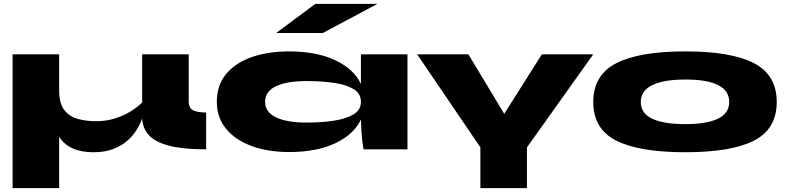

<svg xmlns="http://www.w3.org/2000/svg" viewBox="-20 -770 4060 990"><path d="M1043 0Q924 0 852.5 -18.5Q781 -37 748.5 -72Q716 -107 713 -159Q703 -131 684.5 -100.5Q666 -70 636 -44Q606 -18 563.5 -1.5Q521 15 463 15Q335 15 285 -65V200H45V-490H285V-303Q285 -238 310.5 -204Q336 -170 379 -157.5Q422 -145 475 -145Q529 -145 575 -160Q621 -175 656.5 -197.5Q692 -220 713 -242V-490H953V-250Q953 -211 977 -200.5Q1001 -190 1043 -190Z M1471 14Q1363 14 1279 -16.5Q1195 -47 1146.5 -105Q1098 -163 1098 -245Q1098 -331 1146.5 -389Q1195 -447 1279 -476Q1363 -505 1471 -505Q1612 -505 1708.5 -459.5Q1805 -414 1841 -337V-490H2081V0H1855Q1853 -6 1848 -44.5Q1843 -83 1841 -154Q1805 -77 1709 -31.5Q1613 14 1471 14ZM1561 -138Q1637 -138 1700.5 -147.5Q1764 -157 1802.5 -180Q1841 -203 1841 -245Q1841 -288 1802.5 -311Q1764 -334 1700.5 -343Q1637 -352 1561 -352Q1459 -352 1403 -325.5Q1347 -299 1347 -245Q1347 -192 1403 -165Q1459 -138 1561 -138ZM1404 -600 1606 -750H1926L1645 -600Z M3039 -490 2697 -10V200H2457V-10L2131 -490H2395L2580 -183L2774 -490Z M3514 15Q3276 15 3157.5 -45Q3039 -105 3039 -244Q3039 -383 3157.5 -444Q3276 -505 3514 -505Q3751 -505 3868 -444Q3985 -383 3985 -244Q3985 -105 3868 -45Q3751 15 3514 15ZM3514 -130Q3624 -130 3682 -158Q3740 -186 3740 -244Q3740 -360 3514 -360Q3402 -360 3343 -331Q3284 -302 3284 -244Q3284 -186 3342.5 -158Q3401 -130 3514 -130Z"/></svg>

Font: Syne ExtraBold
Style: Regular
Weight: 800
Designer: Lucas Descroix
Foundry: Bonjour Monde
Version: Version 2.200; ttfautohint (v1.8.4)